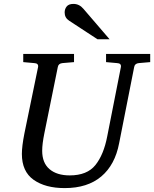

<svg xmlns="http://www.w3.org/2000/svg" viewBox="-20 -947 789 983"><path d="M749 -629 691 -624Q670 -622 667 -604L590 -214Q569 -103 498.5 -43.5Q428 16 311 16Q212 16 152 -26.5Q92 -69 92 -159Q92 -198 105 -264L175 -604Q178 -623 155 -624L99 -629V-671H359V-629L300 -624Q279 -622 276 -604L207 -264Q196 -210 196 -175Q196 -113 233.5 -81Q271 -49 337 -49Q426 -49 468.5 -102Q511 -155 529 -249L599 -604Q602 -623 579 -624L523 -629V-671H749ZM541 -746H479L334 -841Q311 -856 311 -883Q311 -901 321.5 -914Q332 -927 356 -927Q386 -927 407 -902Z"/></svg>

Font: Veleka
Style: Italic
Weight: 400
Italic angle: -12°
Designer: Stefan Peev, Context Ltd, 2016; SIL International, 1997-2014.
Foundry: Stefan Peev, Context Ltd, 2016
Version: Version 1.000